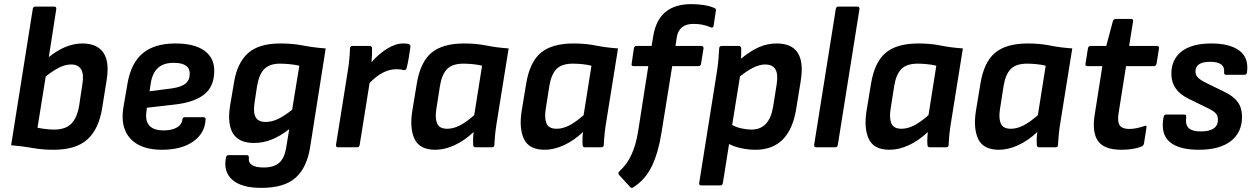

<svg xmlns="http://www.w3.org/2000/svg" viewBox="-20 -715 6093 932"><path d="M240 12Q185 12 139 3.5Q93 -5 34 -10L139 -671Q140 -683 152 -683H243Q255 -683 253 -670L217 -438Q299 -504 380 -504Q450 -504 481 -460.5Q512 -417 498 -328L476 -191Q460 -89 404.5 -38.5Q349 12 240 12ZM162 -95Q181 -91 202.5 -88.5Q224 -86 243 -86Q297 -86 325.5 -114Q354 -142 364 -201L380 -307Q388 -356 373.5 -379Q359 -402 325 -402Q299 -402 269.5 -388Q240 -374 202 -344Z M766 12Q663 12 613 -42Q563 -96 579 -194L599 -310Q616 -409 673 -456.5Q730 -504 831 -504Q923 -504 971.5 -469.5Q1020 -435 1020 -372Q1020 -296 972.5 -257.5Q925 -219 832 -208L693 -192L691 -175Q677 -82 775 -82Q813 -82 837.5 -95.5Q862 -109 865 -133Q866 -146 877 -146H968Q979 -146 978 -134Q974 -67 917 -27.5Q860 12 766 12ZM706 -272 815 -286Q861 -293 881 -309.5Q901 -326 901 -358Q901 -410 823 -410Q774 -410 747 -385.5Q720 -361 712 -312Z M1341 -504Q1402 -504 1452 -494Q1502 -484 1561 -480L1485 2Q1469 100 1414 148.5Q1359 197 1249 197Q1151 197 1107 157Q1063 117 1077 49Q1079 38 1090 38H1177Q1189 38 1188 50Q1182 98 1260 98Q1310 98 1335.5 75Q1361 52 1369 3L1384 -88Q1340 -54 1298.5 -37.5Q1257 -21 1213 -21Q1068 -21 1097 -203L1116 -315Q1131 -409 1183.5 -456.5Q1236 -504 1341 -504ZM1269 -123Q1298 -123 1327.5 -136.5Q1357 -150 1398 -182L1433 -396Q1413 -401 1386 -403.5Q1359 -406 1339 -406Q1290 -406 1264 -381Q1238 -356 1228 -298L1216 -219Q1208 -169 1221 -146Q1234 -123 1269 -123Z M1621 0Q1610 0 1611 -12L1668 -369Q1673 -399 1675.5 -426Q1678 -453 1679 -480Q1679 -492 1692 -492H1774Q1785 -492 1786 -481Q1787 -448 1783 -413Q1818 -453 1859 -478.5Q1900 -504 1937 -504Q1957 -504 1965 -501Q1974 -497 1972 -486Q1969 -463 1964.5 -436Q1960 -409 1954 -385Q1950 -372 1939 -375Q1924 -379 1904 -379Q1838 -379 1774 -312L1726 -12Q1724 0 1714 0Z M2093 12Q2018 12 1993 -39Q1968 -90 1981 -175L2003 -308Q2020 -413 2074 -458.5Q2128 -504 2233 -504Q2292 -504 2341 -494Q2390 -484 2449 -480L2392 -125Q2387 -96 2384 -67.5Q2381 -39 2380 -12Q2380 0 2367 0H2288Q2277 0 2277 -12Q2276 -26 2276.5 -42Q2277 -58 2279 -74Q2234 -32 2186 -10Q2138 12 2093 12ZM2151 -90Q2180 -90 2211 -105.5Q2242 -121 2282 -156L2320 -396Q2301 -401 2276 -403.5Q2251 -406 2230 -406Q2176 -406 2150.5 -380Q2125 -354 2116 -300L2098 -185Q2091 -141 2102 -115.5Q2113 -90 2151 -90Z M2624 12Q2549 12 2524 -39Q2499 -90 2512 -175L2534 -308Q2551 -413 2605 -458.5Q2659 -504 2764 -504Q2823 -504 2872 -494Q2921 -484 2980 -480L2923 -125Q2918 -96 2915 -67.5Q2912 -39 2911 -12Q2911 0 2898 0H2819Q2808 0 2808 -12Q2807 -26 2807.5 -42Q2808 -58 2810 -74Q2765 -32 2717 -10Q2669 12 2624 12ZM2682 -90Q2711 -90 2742 -105.5Q2773 -121 2813 -156L2851 -396Q2832 -401 2807 -403.5Q2782 -406 2761 -406Q2707 -406 2681.5 -380Q2656 -354 2647 -300L2629 -185Q2622 -141 2633 -115.5Q2644 -90 2682 -90Z M3259 -492H3384Q3396 -492 3395 -480L3383 -405Q3381 -394 3370 -394H3243L3191 -71Q3176 25 3144.5 91Q3113 157 3053 195Q3046 200 3039 193L2985 134Q2977 125 2988 115Q3056 55 3077 -74L3127 -394H3056Q3044 -394 3046 -405L3057 -480Q3059 -492 3070 -492H3143L3151 -540Q3176 -695 3336 -695Q3366 -695 3396 -690.5Q3426 -686 3448 -676Q3457 -673 3455 -663L3444 -590Q3442 -578 3431 -582Q3410 -591 3390 -595Q3370 -599 3346 -599Q3275 -599 3265 -533Z M3384 185Q3372 185 3374 173L3461 -373Q3465 -400 3467.5 -428Q3470 -456 3471 -479Q3471 -492 3484 -492H3566Q3577 -492 3578 -480Q3578 -471 3578 -457Q3578 -443 3577 -430Q3623 -468 3664 -486Q3705 -504 3750 -504Q3896 -504 3867 -323L3845 -187Q3813 12 3647 12Q3614 12 3578.5 4.5Q3543 -3 3519 -16L3489 173Q3487 185 3477 185ZM3694 -402Q3644 -402 3572 -344L3534 -108Q3555 -97 3580.5 -91.5Q3606 -86 3628 -86Q3715 -86 3733 -198L3750 -305Q3758 -355 3744 -378.5Q3730 -402 3694 -402Z M3942 0Q3931 0 3932 -12L4037 -671Q4039 -683 4049 -683H4142Q4153 -683 4152 -671L4047 -12Q4045 0 4035 0Z M4298 12Q4223 12 4198 -39Q4173 -90 4186 -175L4208 -308Q4225 -413 4279 -458.5Q4333 -504 4438 -504Q4497 -504 4546 -494Q4595 -484 4654 -480L4597 -125Q4592 -96 4589 -67.5Q4586 -39 4585 -12Q4585 0 4572 0H4493Q4482 0 4482 -12Q4481 -26 4481.5 -42Q4482 -58 4484 -74Q4439 -32 4391 -10Q4343 12 4298 12ZM4356 -90Q4385 -90 4416 -105.5Q4447 -121 4487 -156L4525 -396Q4506 -401 4481 -403.5Q4456 -406 4435 -406Q4381 -406 4355.5 -380Q4330 -354 4321 -300L4303 -185Q4296 -141 4307 -115.5Q4318 -90 4356 -90Z M4829 12Q4754 12 4729 -39Q4704 -90 4717 -175L4739 -308Q4756 -413 4810 -458.5Q4864 -504 4969 -504Q5028 -504 5077 -494Q5126 -484 5185 -480L5128 -125Q5123 -96 5120 -67.5Q5117 -39 5116 -12Q5116 0 5103 0H5024Q5013 0 5013 -12Q5012 -26 5012.5 -42Q5013 -58 5015 -74Q4970 -32 4922 -10Q4874 12 4829 12ZM4887 -90Q4916 -90 4947 -105.5Q4978 -121 5018 -156L5056 -396Q5037 -401 5012 -403.5Q4987 -406 4966 -406Q4912 -406 4886.5 -380Q4861 -354 4852 -300L4834 -185Q4827 -141 4838 -115.5Q4849 -90 4887 -90Z M5424 12Q5340 12 5310 -30.5Q5280 -73 5294 -159L5331 -394H5259Q5247 -394 5249 -405L5261 -480Q5263 -492 5274 -492H5350L5382 -612Q5386 -623 5396 -623H5470Q5483 -623 5480 -611L5461 -492H5595Q5608 -492 5606 -480L5594 -405Q5591 -394 5581 -394H5446L5410 -167Q5403 -125 5415 -107Q5427 -89 5461 -89Q5479 -89 5498 -93Q5517 -97 5534 -103Q5548 -109 5545 -94L5533 -18Q5531 -9 5522 -4Q5482 12 5424 12Z M5800 12Q5702 12 5657.5 -26.5Q5613 -65 5628 -146Q5630 -159 5641 -159H5729Q5740 -159 5738 -146Q5733 -108 5751 -92.5Q5769 -77 5808 -77Q5892 -77 5892 -134Q5892 -152 5882.5 -163.5Q5873 -175 5849 -187L5747 -237Q5666 -277 5666 -357Q5666 -427 5716 -465.5Q5766 -504 5859 -504Q5950 -504 5996.5 -469Q6043 -434 6033 -363Q6031 -352 6021 -352H5932Q5921 -352 5922 -363Q5928 -415 5854 -415Q5783 -415 5783 -368Q5783 -351 5794.5 -339Q5806 -327 5832 -314L5926 -268Q5970 -246 5989.5 -218Q6009 -190 6009 -148Q6009 -72 5954.5 -30Q5900 12 5800 12Z"/></svg>

Font: Sofia Sans
Style: Bold Italic
Weight: 700
Italic angle: -9°
Designer: Botio Nikoltchev, Ani Petrova
Foundry: lettersoup
Version: Version 4.101; ttfautohint (v1.8.4.7-5d5b)